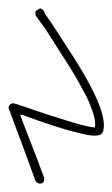

<svg xmlns="http://www.w3.org/2000/svg" viewBox="63 -326 263 449"><g transform="rotate(-90 194.5 -101.5)"><path d="M126 10Q119 10 111 8Q105 5 104 1Q101 -4 102 -18Q103 -32 116 -79Q124 -106 133.5 -133.5Q143 -161 150 -180Q150 -182 150.5 -183.5Q151 -185 151 -186Q129 -178 89.5 -162.5Q50 -147 4 -130Q-7 -128 -10 -136Q-12 -145 -4 -150Q40 -166 78 -180Q116 -194 139.5 -203Q163 -212 164 -212Q165 -212 166.5 -213Q168 -214 170 -212Q174 -212 176 -207Q178 -205 177.5 -202Q177 -199 175 -192Q173 -188 172 -184Q171 -180 169 -174Q162 -155 153.5 -129Q145 -103 137 -77Q127 -45 124 -30.5Q121 -16 121 -11Q136 -9 154 -15Q166 -19 179.5 -24.5Q193 -30 210 -40Q241 -56 276.5 -79Q312 -102 350 -126Q358 -132 366 -137.5Q374 -143 382 -149Q386 -151 390.5 -150Q395 -149 396 -145Q403 -138 394 -131Q385 -127 377 -121Q369 -115 361 -110Q323 -85 287 -62Q251 -39 219 -22Q158 10 126 10Z"/></g></svg>

Font: Redacted Script Light
Style: Regular
Weight: 300
Designer: Christian Naths
Foundry: Christian Naths
Version: Version 1.001; ttfautohint (v1.8.3)